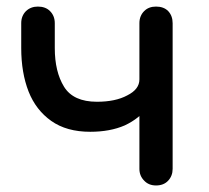

<svg xmlns="http://www.w3.org/2000/svg" viewBox="-20 -567 638 587"><path d="M255.9 -164.1Q183.6 -164.1 136.7 -197.3Q89.8 -230.5 67.4 -287.1Q44.9 -344.7 44.9 -419.9Q44.9 -445.3 44.9 -496.1Q44.9 -518.6 59.6 -533.2Q74.2 -546.9 95.7 -546.9Q119.1 -546.9 132.8 -533.2Q147.5 -518.6 147.5 -496.1Q147.5 -470.7 147.5 -419.9Q147.5 -347.7 175.8 -301.8Q204.1 -255.9 276.4 -255.9Q333 -255.9 369.1 -275.4Q406.2 -293.9 406.2 -324.2Q423.8 -324.2 459 -324.2Q459 -277.3 432.6 -241.2Q407.2 -205.1 361.3 -183.6Q316.4 -164.1 255.9 -164.1ZM457 0Q434.6 0 420.9 -14.6Q406.2 -29.3 406.2 -50.8Q406.2 -199.2 406.2 -496.1Q406.2 -518.6 420.9 -533.2Q434.6 -546.9 457 -546.9Q480.5 -546.9 494.1 -533.2Q507.8 -518.6 507.8 -496.1Q507.8 -347.7 507.8 -50.8Q507.8 -29.3 494.1 -14.6Q480.5 0 457 0Z"/></svg>

Font: Abed
Style: Bold
Weight: 700
Designer: Johan Aakerlund
Version: Version 3.105